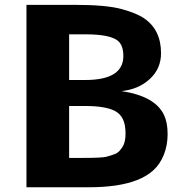

<svg xmlns="http://www.w3.org/2000/svg" viewBox="-20 -791 801 811"><path d="M272 -646V-453.1H339.8Q501 -453.1 501 -554.2Q501 -598.6 479 -617.7Q446.8 -646 340.8 -646ZM330.1 -124Q411.1 -124 429.2 -128.9Q447.3 -133.8 460.9 -138.7Q474.6 -143.6 482.4 -151.4Q490.2 -159.2 497.1 -169.9Q510.3 -189.5 510.3 -227.1Q510.3 -264.6 499 -287.8Q487.8 -311 463.9 -323.2Q423.3 -343.3 338.9 -343.3H272V-124ZM295.9 -770.5Q428.7 -770.5 493.7 -752.7Q558.6 -734.9 589.8 -712.9Q660.2 -664.1 660.2 -566.4Q660.2 -501 612.8 -457.3Q565.4 -413.6 493.2 -406.2Q635.3 -384.8 672.9 -305.2Q688 -272.9 688 -225.3Q688 -177.7 672.4 -138.2Q656.7 -98.6 628.9 -72.8Q601.1 -46.9 558.6 -30.3Q481.9 0 354.5 0H91.8V-770.5Z"/></svg>

Font: Nobile-bold
Style: Bold
Weight: 700
Version: Version 1.000;PS 001.000;hotconv 1.0.38